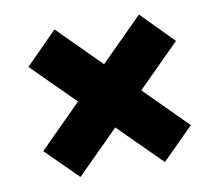

<svg xmlns="http://www.w3.org/2000/svg" viewBox="-67 -653 818 717"><g transform="rotate(-10 342.5 -295.0)"><path d="M502.9 -15.6 62.5 -454.1 182.6 -575.2 622.1 -134.8ZM182.6 -15.6 62.5 -134.8 502.9 -575.2 622.1 -454.1Z"/></g></svg>

Font: Inter 24pt Black
Style: Regular
Weight: 900
Designer: Rasmus Andersson
Foundry: rsms
Version: Version 4.001;git-66647c0bb